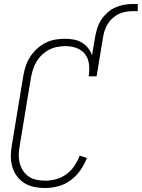

<svg xmlns="http://www.w3.org/2000/svg" viewBox="-20 -938 713 966"><path d="M207 8Q179 8 152 2.5Q125 -3 102.5 -17Q80 -31 64.5 -52.5Q49 -74 41.5 -100Q34 -126 34.5 -154Q35 -182 40 -210L97 -555Q101 -580 109 -604.5Q117 -629 131 -651Q145 -673 165 -691.5Q185 -710 208 -722Q231 -734 256.5 -738.5Q282 -743 306 -743Q329 -743 351 -739Q373 -735 391.5 -724Q410 -713 423 -696.5Q436 -680 443 -660L459 -754Q463 -776 470 -798Q477 -820 490 -839.5Q503 -859 521 -875Q539 -891 560.5 -900.5Q582 -910 604 -914Q626 -918 648 -918H673V-882H648Q631 -882 613.5 -879Q596 -876 579.5 -868.5Q563 -861 548.5 -848.5Q534 -836 524 -820.5Q514 -805 508 -788.5Q502 -772 499 -754L466 -554H426Q431 -584 428 -613Q425 -642 409 -664Q393 -686 366 -696Q339 -706 310 -706Q289 -706 268 -702Q247 -698 227.5 -688Q208 -678 192 -663Q176 -648 164.5 -629Q153 -610 146.5 -590Q140 -570 136 -549L79 -204Q75 -182 74.5 -160Q74 -138 79.5 -117Q85 -96 96.5 -78.5Q108 -61 125 -49.5Q142 -38 163.5 -33.5Q185 -29 207 -29Q235 -29 262.5 -36.5Q290 -44 314 -61.5Q338 -79 354.5 -104Q371 -129 381 -155L417 -143Q405 -111 384.5 -81.5Q364 -52 335.5 -31Q307 -10 273.5 -1Q240 8 207 8Z"/></svg>

Font: Iosevka SS04 Extralight
Style: Italic
Weight: 200
Italic angle: -9°
Monospace: yes
Designer: Belleve Invis
Foundry: Belleve Invis
Version: Version 19.0.0; ttfautohint (v1.8.4)